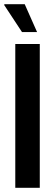

<svg xmlns="http://www.w3.org/2000/svg" viewBox="-21 -897 262 917"><path d="M52 0V-687H169V0ZM156 -744H84L-1 -873L0 -877H97Z"/></svg>

Font: Archivo ExtraCondensed SemiBold
Style: Regular
Weight: 600
Width: 2
Designer: Hector Gatti
Foundry: Omnibus-Type
Version: Version 2.001